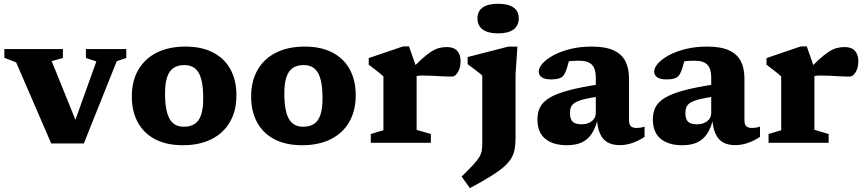

<svg xmlns="http://www.w3.org/2000/svg" viewBox="-20 -757 4588 1018"><path d="M599 -432.5 424.5 3.5H251.5L65.5 -426.5L3 -450.5V-497H313.5V-449.5L254 -433L401 -69.5H361L491 -431.5L435.5 -449.5V-497H649.5V-449.5Z M954.5 -85Q989 -85 1012 -99.8Q1035 -114.5 1046.2 -147.8Q1057.5 -181 1057.5 -235.5Q1057.5 -297 1047.2 -336Q1037 -375 1015 -393.5Q993 -412 958.5 -412Q923.5 -412 900.8 -397.2Q878 -382.5 866.5 -349.2Q855 -316 855 -261.5Q855 -200.5 865.5 -161.2Q876 -122 898 -103.5Q920 -85 954.5 -85ZM949.5 13Q864 13 803.8 -18Q743.5 -49 711.2 -107.2Q679 -165.5 679 -245Q679 -327 713.2 -386.5Q747.5 -446 811.2 -478Q875 -510 963.5 -510Q1048.5 -510 1109 -479Q1169.5 -448 1201.5 -390Q1233.5 -332 1233.5 -252Q1233.5 -170 1199.2 -110.5Q1165 -51 1101.2 -19Q1037.5 13 949.5 13Z M1587 -85Q1621.5 -85 1644.5 -99.8Q1667.5 -114.5 1678.8 -147.8Q1690 -181 1690 -235.5Q1690 -297 1679.8 -336Q1669.5 -375 1647.5 -393.5Q1625.5 -412 1591 -412Q1556 -412 1533.2 -397.2Q1510.5 -382.5 1499 -349.2Q1487.5 -316 1487.5 -261.5Q1487.5 -200.5 1498 -161.2Q1508.5 -122 1530.5 -103.5Q1552.5 -85 1587 -85ZM1582 13Q1496.5 13 1436.2 -18Q1376 -49 1343.8 -107.2Q1311.5 -165.5 1311.5 -245Q1311.5 -327 1345.8 -386.5Q1380 -446 1443.8 -478Q1507.5 -510 1596 -510Q1681 -510 1741.5 -479Q1802 -448 1834 -390Q1866 -332 1866 -252Q1866 -170 1831.8 -110.5Q1797.5 -51 1733.8 -19Q1670 13 1582 13Z M2349 -507.5Q2386.5 -507.5 2404.2 -487.2Q2422 -467 2422 -434.5Q2422 -397 2407.5 -374Q2393 -351 2378 -351Q2348.5 -351 2323.2 -352.5Q2298 -354 2273 -355.2Q2248 -356.5 2220 -356.5Q2206 -356.5 2195.2 -355Q2184.5 -353.5 2174.8 -349.2Q2165 -345 2152.5 -337L2137.5 -365Q2180 -410.5 2210.2 -438.5Q2240.5 -466.5 2263.5 -481.5Q2286.5 -496.5 2306.8 -502Q2327 -507.5 2349 -507.5ZM2189 -396V-68.5L2264.5 -46.5V0H1946V-46.5L2013 -66.5V-351.5Q2006 -358.5 1994.5 -368Q1983 -377.5 1967.8 -389Q1952.5 -400.5 1935 -414V-449L2117 -511H2148.5Z M2621 -580Q2567 -580 2539.2 -600.8Q2511.5 -621.5 2511.5 -659.5Q2511.5 -697.5 2539.2 -717.2Q2567 -737 2621 -737Q2675 -737 2702.8 -717.2Q2730.5 -697.5 2730.5 -659.5Q2730.5 -621.5 2702.8 -600.8Q2675 -580 2621 -580ZM2537 -356Q2531.5 -362 2518.8 -372Q2506 -382 2490.2 -393.8Q2474.5 -405.5 2459.5 -416.5V-454.5L2675.5 -510H2723.5L2713.5 -364.5V-30.5Q2713.5 5 2709 32Q2704.5 59 2690.8 82.2Q2677 105.5 2650.5 128.5Q2624 151.5 2580.2 178.5Q2536.5 205.5 2471.5 240.5L2427.5 179Q2467 140.5 2489.2 116.5Q2511.5 92.5 2521.8 75Q2532 57.5 2534.5 40.2Q2537 23 2537 -1.5Z M3170.5 -312 3165 -246.5Q3112 -239.5 3079.5 -231.5Q3047 -223.5 3030.2 -213.5Q3013.5 -203.5 3007.8 -190Q3002 -176.5 3002 -158.5Q3002 -126 3015.8 -112Q3029.5 -98 3063.5 -98Q3086 -98 3103 -105.8Q3120 -113.5 3129.5 -127Q3139 -140.5 3139 -158V-347Q3139 -391.5 3119 -413.2Q3099 -435 3051.5 -435Q3026 -435 3007.8 -433.2Q2989.5 -431.5 2975.5 -428L3003.5 -467.5Q2999 -445 2994.8 -427.5Q2990.5 -410 2985.8 -395.8Q2981 -381.5 2975 -369Q2966.5 -349.5 2948.8 -342.8Q2931 -336 2901 -336Q2868 -336 2852.2 -347.5Q2836.5 -359 2836.5 -377.5Q2836.5 -398 2857 -421Q2877.5 -444 2915 -464.2Q2952.5 -484.5 3003.8 -497.2Q3055 -510 3116.5 -510Q3190.5 -510 3234 -489.8Q3277.5 -469.5 3296.2 -431.8Q3315 -394 3315 -341.5V-120Q3315 -104.5 3319.5 -95.5Q3324 -86.5 3333 -82.5Q3342 -78.5 3355.5 -78.5Q3364.5 -78.5 3374.8 -80Q3385 -81.5 3397.5 -85.5V-31.5Q3368.5 -11.5 3334.5 0.5Q3300.5 12.5 3265.5 12.5Q3227 12.5 3201 -2.5Q3175 -17.5 3161.2 -48.8Q3147.5 -80 3144.5 -128.5L3150.5 -133Q3139 -80.5 3117.5 -48.2Q3096 -16 3063.8 -1.5Q3031.5 13 2986.5 13Q2912 13 2870.8 -21.2Q2829.5 -55.5 2829.5 -124Q2829.5 -159.5 2842.8 -187.2Q2856 -215 2892 -237.5Q2928 -260 2995.2 -278Q3062.5 -296 3170.5 -312Z M3782.5 -312 3777 -246.5Q3724 -239.5 3691.5 -231.5Q3659 -223.5 3642.2 -213.5Q3625.5 -203.5 3619.8 -190Q3614 -176.5 3614 -158.5Q3614 -126 3627.8 -112Q3641.5 -98 3675.5 -98Q3698 -98 3715 -105.8Q3732 -113.5 3741.5 -127Q3751 -140.5 3751 -158V-347Q3751 -391.5 3731 -413.2Q3711 -435 3663.5 -435Q3638 -435 3619.8 -433.2Q3601.5 -431.5 3587.5 -428L3615.5 -467.5Q3611 -445 3606.8 -427.5Q3602.5 -410 3597.8 -395.8Q3593 -381.5 3587 -369Q3578.5 -349.5 3560.8 -342.8Q3543 -336 3513 -336Q3480 -336 3464.2 -347.5Q3448.5 -359 3448.5 -377.5Q3448.5 -398 3469 -421Q3489.5 -444 3527 -464.2Q3564.5 -484.5 3615.8 -497.2Q3667 -510 3728.5 -510Q3802.5 -510 3846 -489.8Q3889.5 -469.5 3908.2 -431.8Q3927 -394 3927 -341.5V-120Q3927 -104.5 3931.5 -95.5Q3936 -86.5 3945 -82.5Q3954 -78.5 3967.5 -78.5Q3976.5 -78.5 3986.8 -80Q3997 -81.5 4009.5 -85.5V-31.5Q3980.5 -11.5 3946.5 0.5Q3912.5 12.5 3877.5 12.5Q3839 12.5 3813 -2.5Q3787 -17.5 3773.2 -48.8Q3759.5 -80 3756.5 -128.5L3762.5 -133Q3751 -80.5 3729.5 -48.2Q3708 -16 3675.8 -1.5Q3643.5 13 3598.5 13Q3524 13 3482.8 -21.2Q3441.5 -55.5 3441.5 -124Q3441.5 -159.5 3454.8 -187.2Q3468 -215 3504 -237.5Q3540 -260 3607.2 -278Q3674.5 -296 3782.5 -312Z M4458 -507.5Q4495.5 -507.5 4513.2 -487.2Q4531 -467 4531 -434.5Q4531 -397 4516.5 -374Q4502 -351 4487 -351Q4457.5 -351 4432.2 -352.5Q4407 -354 4382 -355.2Q4357 -356.5 4329 -356.5Q4315 -356.5 4304.2 -355Q4293.5 -353.5 4283.8 -349.2Q4274 -345 4261.5 -337L4246.5 -365Q4289 -410.5 4319.2 -438.5Q4349.5 -466.5 4372.5 -481.5Q4395.5 -496.5 4415.8 -502Q4436 -507.5 4458 -507.5ZM4298 -396V-68.5L4373.5 -46.5V0H4055V-46.5L4122 -66.5V-351.5Q4115 -358.5 4103.5 -368Q4092 -377.5 4076.8 -389Q4061.5 -400.5 4044 -414V-449L4226 -511H4257.5Z"/></svg>

Font: Newsreader 9pt
Style: Bold
Weight: 700
Designer: Hugues Gentile
Foundry: Production Type
Version: Version 1.003